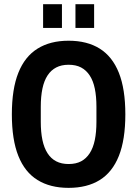

<svg xmlns="http://www.w3.org/2000/svg" viewBox="-20 -896 663 928"><path d="M311.5 12Q222.7 12 161.4 -25.9Q100 -63.8 68.7 -142.3Q37.3 -220.8 37.3 -343.2Q37.3 -465.7 68.7 -544.2Q100 -622.7 161.4 -660.9Q222.7 -699.2 311.5 -699.2Q401.2 -699.2 462.2 -660.9Q523.2 -622.7 554.5 -544.2Q585.8 -465.7 585.8 -343.2Q585.8 -220.8 554.5 -142.3Q523.2 -63.8 462.2 -25.9Q401.2 12 311.5 12ZM311.5 -103.2Q347.1 -103.2 371.9 -116.3Q396.7 -129.4 413.5 -155.3Q430.3 -181.1 438.2 -219.2Q446.1 -257.3 446.1 -307.1V-380.1Q446.1 -429.9 438.2 -467.9Q430.3 -505.9 413.5 -531.3Q396.7 -556.8 371.9 -569.9Q347.1 -583 311.5 -583Q276.9 -583 251.7 -569.9Q226.4 -556.8 209.8 -531.3Q193.1 -505.9 185.1 -467.9Q177.1 -429.9 177.1 -380.1V-307.1Q177.1 -257.3 185.1 -219.2Q193.1 -181.1 209.8 -155.3Q226.4 -129.4 251.7 -116.3Q276.9 -103.2 311.5 -103.2ZM188.3 -760.9V-875.6H279.4V-760.9ZM344.7 -760.9V-875.6H434.9V-760.9Z"/></svg>

Font: Archivo SemiBold Condensed
Style: Regular
Weight: 600
Width: 3
Version: Version 2.001